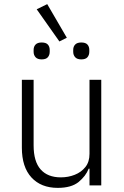

<svg xmlns="http://www.w3.org/2000/svg" viewBox="-20 -899 603 931"><path d="M414 0V-81H410Q396 -45 361 -16.5Q326 12 260 12Q179 12 132.5 -38.5Q86 -89 86 -183V-512H143V-194Q143 -116 177 -77.5Q211 -39 275 -39Q311 -39 342.5 -51.5Q374 -64 394 -89Q414 -114 414 -153V-512H471V0ZM268 -698 158 -854 209 -879 304 -716ZM182 -611Q162 -611 152.5 -621.5Q143 -632 143 -648V-657Q143 -673 152.5 -683Q162 -693 182 -693Q203 -693 212 -683Q221 -673 221 -657V-648Q221 -632 212 -621.5Q203 -611 182 -611ZM374 -611Q354 -611 344.5 -621.5Q335 -632 335 -648V-657Q335 -673 344.5 -683Q354 -693 374 -693Q395 -693 404 -683Q413 -673 413 -657V-648Q413 -632 404 -621.5Q395 -611 374 -611Z"/></svg>

Font: IBM Plex Sans Light
Style: Regular
Weight: 300
Designer: Mike Abbink, Paul van der Laan, Pieter van Rosmalen
Foundry: Bold Monday
Version: Version 3.201